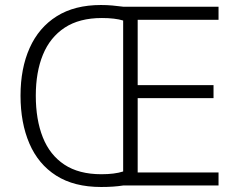

<svg xmlns="http://www.w3.org/2000/svg" viewBox="-20 -741 954 767"><path d="M383 -721Q408 -721 429 -719Q450 -717 474 -714H853V-662H530V-401H833V-349H530V-52H853V0H472Q453 3 431 4.5Q409 6 384 6Q276 6 204.5 -39.5Q133 -85 97.5 -167.5Q62 -250 62 -359Q62 -468 98.5 -549.5Q135 -631 206.5 -676Q278 -721 383 -721ZM387 -669Q297 -669 238.5 -630.5Q180 -592 151.5 -522.5Q123 -453 123 -359Q123 -263 151 -192.5Q179 -122 237 -83.5Q295 -45 385 -45Q438 -45 472 -56V-659Q456 -664 434.5 -666.5Q413 -669 387 -669Z"/></svg>

Font: Noto Sans Tamil Light
Style: Regular
Weight: 300
Designer: Jelle Bosma - Monotype Design Team
Foundry: Monotype Imaging Inc.
Version: Version 2.004; ttfautohint (v1.8.4.7-5d5b)